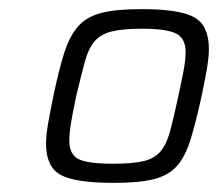

<svg xmlns="http://www.w3.org/2000/svg" viewBox="-20 -715 478 421"><path d="M230 -314Q145 -314 113 -331.5Q81 -349 81 -400Q81 -419 85.5 -444.5Q90 -470 97 -504Q109 -562 121 -599.5Q133 -637 152 -658Q171 -679 203.5 -687Q236 -695 290 -695Q374 -695 406 -677Q438 -659 438 -608Q438 -589 433.5 -563Q429 -537 422 -504Q409 -445 397.5 -408Q386 -371 367.5 -350.5Q349 -330 316.5 -322Q284 -314 230 -314ZM228 -356Q270 -356 294 -361.5Q318 -367 331.5 -382.5Q345 -398 353 -427.5Q361 -457 371 -504Q378 -536 382.5 -560Q387 -584 387 -601Q387 -631 366 -641.5Q345 -652 291 -652Q249 -652 225 -646Q201 -640 187.5 -624.5Q174 -609 166 -579.5Q158 -550 147 -504Q140 -471 136 -447Q132 -423 132 -407Q132 -376 152.5 -366Q173 -356 228 -356Z"/></svg>

Font: Saira Light
Style: Italic
Weight: 300
Italic angle: -12°
Designer: Hector Gatti with collaboration of the Omnibus-Type team
Foundry: Omnibus-Type
Version: Version 1.100; ttfautohint (v1.8.3)